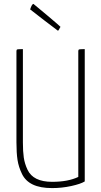

<svg xmlns="http://www.w3.org/2000/svg" viewBox="-20 -951 517 981"><path d="M276 -794Q275 -794 205.5 -847.5Q136 -901 134 -903Q143 -931 151 -931Q152 -931 219.5 -874Q287 -817 289 -814Q279 -794 276 -794ZM97 -223Q97 -177 101.5 -146Q106 -115 120.5 -84Q135 -53 166.5 -37.5Q198 -22 246 -22Q328 -22 380 -47V-690Q380 -697 384.5 -698.5Q389 -700 413 -700V-24Q392 -11 344 -0.5Q296 10 246 10Q186 10 148 -8Q110 -26 92.5 -62Q75 -98 69.5 -134Q64 -170 64 -224V-689Q64 -697 68 -698.5Q72 -700 97 -700Z"/></svg>

Font: Yanone Kaffeesatz Thin
Style: Regular
Weight: 250
Designer: Yanone (Cyrillic: Daniel Pouzeot)
Foundry: Yanone
Version: Version 1.003;PS 001.003;hotconv 1.0.88;makeotf.lib2.5.64775